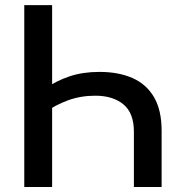

<svg xmlns="http://www.w3.org/2000/svg" viewBox="-20 -748 735 768"><path d="M377.9 -460.4Q454.1 -460.4 510 -435.8Q565.9 -411.1 596.2 -359.1Q626.5 -307.1 626.5 -224.6V0H515.6V-220.7Q515.6 -295.9 473.6 -330.6Q431.6 -365.2 360.8 -365.2Q302.7 -365.2 252 -346.7Q201.2 -328.1 158.7 -297.4V-392.6Q205.1 -424.8 258.1 -442.6Q311 -460.4 377.9 -460.4ZM188.5 -727.5V0H77.1V-727.5Z"/></svg>

Font: Inter 18pt Medium
Style: Regular
Weight: 500
Designer: Rasmus Andersson
Foundry: rsms
Version: Version 4.001;git-66647c0bb